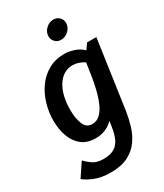

<svg xmlns="http://www.w3.org/2000/svg" viewBox="-242 -805 963 1125"><g transform="rotate(-30 239.5 -242.5)"><path d="M421 -500H484L418 -40Q411 7 397 54.5Q383 102 355 142Q327 182 280.5 206Q234 230 163 230Q99 230 54 211.5Q9 193 -12 174L49 83Q65 102 92.5 121Q120 140 163 140Q211 140 238 123.5Q265 107 278.5 77Q292 47 298 8L305 -33H301Q254 12 186 12Q128 12 91.5 -17.5Q55 -47 38 -95.5Q21 -144 21 -201Q21 -256 36.5 -310.5Q52 -365 83.5 -410Q115 -455 162.5 -482Q210 -509 274 -509Q298 -509 333 -498.5Q368 -488 395 -462ZM138 -204Q138 -150 154 -110Q170 -70 209 -70Q241 -70 264 -92.5Q287 -115 303 -153Q319 -191 330 -238Q341 -285 348 -334L358 -402Q318 -427 280 -427Q216 -427 177 -366.5Q138 -306 138 -204ZM372 -661Q372 -632 349.5 -610.5Q327 -589 298 -589Q275 -589 259 -605Q243 -621 243 -643Q243 -672 265.5 -693.5Q288 -715 316 -715Q340 -715 356 -699.5Q372 -684 372 -661Z"/></g></svg>

Font: Rosario
Style: Bold Italic
Weight: 700
Italic angle: -8.05°
Designer: Hector Gatti
Foundry: Omnibus Type
Version: Version 1.101; ttfautohint (v1.8.1.43-b0c9)